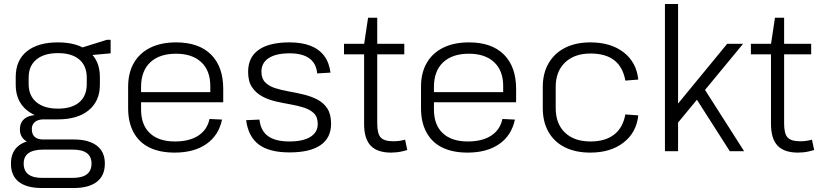

<svg xmlns="http://www.w3.org/2000/svg" viewBox="-20 -760 4132 965"><path d="M271 -160Q171 -160 115 -206Q59 -252 59 -334V-373Q59 -457 115 -502Q171 -547 271 -547Q370 -547 426 -502Q482 -457 482 -373V-334Q482 -252 426 -206Q370 -160 271 -160ZM191 185Q114 185 74.5 154Q35 123 35 62Q35 3 74 -28Q113 -59 191 -59H350Q426 -59 466.5 -28Q507 3 507 62Q507 123 466.5 154Q426 185 350 185ZM346 134Q440 134 440 62Q440 -8 346 -8H197Q99 -8 99 62Q99 136 197 134ZM168 -37Q127 -37 103.5 -56.5Q80 -76 80 -110Q80 -144 103 -163Q126 -182 169 -182H271V-160H199Q171 -160 155 -146.5Q139 -133 140 -110Q140 -85 154.5 -72Q169 -59 197 -59H271V-37ZM271 -214Q341 -214 378.5 -246Q416 -278 416 -337V-370Q416 -429 378.5 -461Q341 -493 271 -493Q202 -493 163 -461Q124 -429 124 -370V-337Q124 -279 163 -246.5Q202 -214 271 -214ZM383 -518 517 -560H536V-492L383 -478Z M858 7Q783 7 731 -18.5Q679 -44 651.5 -94.5Q624 -145 624 -216V-324Q624 -394 653 -444Q682 -494 736 -520.5Q790 -547 865 -547Q979 -547 1040.5 -486Q1102 -425 1102 -313V-246H677V-297H1049L1037 -277V-328Q1037 -405 991.5 -447.5Q946 -490 865 -490Q781 -490 735 -446.5Q689 -403 689 -323V-210Q689 -132 733.5 -90.5Q778 -49 859 -49Q932 -49 977 -78.5Q1022 -108 1033 -162L1096 -159Q1079 -79 1017 -36Q955 7 858 7Z M1435 6Q1334 6 1281 -33.5Q1228 -73 1217 -156L1284 -159Q1290 -103 1327 -76Q1364 -49 1435 -49Q1503 -49 1540 -72Q1577 -95 1577 -137Q1577 -172 1558 -190.5Q1539 -209 1508 -219Q1477 -229 1439.5 -235.5Q1402 -242 1365 -250.5Q1328 -259 1297 -276Q1266 -293 1246.5 -322Q1227 -351 1227 -399Q1227 -472 1280 -509.5Q1333 -547 1435 -547Q1497 -547 1540.5 -530Q1584 -513 1609.5 -479Q1635 -445 1641 -395L1574 -391Q1570 -441 1535 -466.5Q1500 -492 1436 -492Q1367 -492 1330.5 -468Q1294 -444 1294 -400Q1294 -365 1313 -346Q1332 -327 1363 -317Q1394 -307 1431.5 -300.5Q1469 -294 1506 -285Q1543 -276 1574.5 -260Q1606 -244 1625 -215Q1644 -186 1644 -138Q1644 -67 1591 -30.5Q1538 6 1435 6Z M1946 7Q1876 7 1843 -28Q1810 -63 1810 -137V-538L1830 -671H1876V-139Q1876 -88 1893.5 -69Q1911 -50 1957 -50Q1972 -50 1987 -52Q2002 -54 2016 -58L2027 -6Q2014 -2 2000.5 1Q1987 4 1973 5.5Q1959 7 1946 7ZM1709 -540H2012V-487H1709Z M2330 7Q2255 7 2203 -18.5Q2151 -44 2123.5 -94.5Q2096 -145 2096 -216V-324Q2096 -394 2125 -444Q2154 -494 2208 -520.5Q2262 -547 2337 -547Q2451 -547 2512.5 -486Q2574 -425 2574 -313V-246H2149V-297H2521L2509 -277V-328Q2509 -405 2463.5 -447.5Q2418 -490 2337 -490Q2253 -490 2207 -446.5Q2161 -403 2161 -323V-210Q2161 -132 2205.5 -90.5Q2250 -49 2331 -49Q2404 -49 2449 -78.5Q2494 -108 2505 -162L2568 -159Q2551 -79 2489 -36Q2427 7 2330 7Z M2947 7Q2873 7 2819.5 -19.5Q2766 -46 2737 -96.5Q2708 -147 2708 -217V-323Q2708 -392 2737.5 -442.5Q2767 -493 2820.5 -520Q2874 -547 2947 -547Q3050 -547 3114.5 -497Q3179 -447 3188 -360L3123 -355Q3111 -423 3067.5 -457Q3024 -491 2948 -491Q2867 -491 2820 -446Q2773 -401 2773 -323V-217Q2773 -138 2819.5 -93.5Q2866 -49 2948 -49Q3022 -49 3066.5 -83.5Q3111 -118 3123 -185L3188 -180Q3179 -94 3114 -43.5Q3049 7 2947 7Z M3335 -175 3635 -540H3715L3355 -104ZM3322 -740H3388V0H3322ZM3464 -288 3512 -326 3720 0H3648Z M3991 7Q3921 7 3888 -28Q3855 -63 3855 -137V-538L3875 -671H3921V-139Q3921 -88 3938.5 -69Q3956 -50 4002 -50Q4017 -50 4032 -52Q4047 -54 4061 -58L4072 -6Q4059 -2 4045.5 1Q4032 4 4018 5.5Q4004 7 3991 7ZM3754 -540H4057V-487H3754Z"/></svg>

Font: Pathway Extreme 8pt Thin 12pt ExtraLight
Style: Regular
Weight: 250
Version: Version 1.001;gftools[0.9.26]